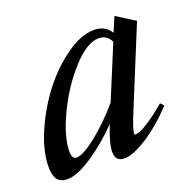

<svg xmlns="http://www.w3.org/2000/svg" viewBox="-90 -535 639 638"><g transform="rotate(-20 229.5 -216.5)"><path d="M46.9 11.2Q22.5 11.2 11.2 -2.9Q0 -17.1 0 -48.3Q0 -102.5 28.8 -169.4Q57.6 -236.3 100.6 -292.2Q143.6 -348.1 197.3 -386.5Q251 -424.8 296.9 -424.8Q336.9 -424.8 355.5 -393.6L377.4 -445.3L442.4 -404.3L329.1 -127.9Q305.2 -70.8 305.2 -55.7Q305.2 -51.3 309.1 -51.3Q315.4 -51.3 327.1 -55.9Q338.9 -60.5 364.3 -77.4Q389.6 -94.2 420.4 -120.6L431.6 -108.9Q378.9 -53.2 328.4 -21Q277.8 11.2 248 11.2Q215.8 11.2 215.8 -22Q214.8 -49.8 240.2 -113.3Q188.5 -60.1 134.3 -24.4Q80.1 11.2 46.9 11.2ZM82.5 -72.8Q82.5 -45.9 98.6 -45.9Q122.1 -45.9 170.9 -84.7Q219.7 -123.5 267.1 -179.2L344.7 -366.2Q331.1 -393.6 302.2 -393.6Q260.7 -393.6 207.8 -335.2Q154.8 -276.9 118.7 -200.4Q82.5 -124 82.5 -72.8Z"/></g></svg>

Font: Elstob 18pt Medium
Style: Italic
Weight: 500
Italic angle: -20°
Designer: Peter S. Baker
Version: Version 1.015